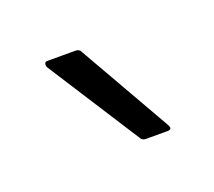

<svg xmlns="http://www.w3.org/2000/svg" viewBox="-43 -742 262 235"><g transform="rotate(-20 88.5 -624.5)"><path d="M115 -559Q110 -559 108 -563L31 -683Q30 -685 30.5 -687.5Q31 -690 34 -690H71Q76 -690 78 -685L146 -566Q150 -559 143 -559Z"/></g></svg>

Font: Sofia Sans ExtraLight
Style: Regular
Weight: 250
Version: Version 4.100-B